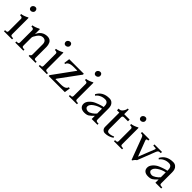

<svg xmlns="http://www.w3.org/2000/svg" viewBox="306 -2034 3386 3386"><g transform="rotate(45 1999.5 -341.0)"><path d="M136.5 -696Q159 -696 171.5 -681Q184 -666 184 -642.5Q184 -619 165 -603.5Q146 -588 123.5 -588Q101 -588 88.5 -603Q76 -618 76 -640.5Q76 -663 95 -679.5Q114 -696 136.5 -696ZM246 0H44V-28H60Q87 -28 94.5 -37Q102 -46 102 -66V-366Q102 -385 89.5 -393.5Q77 -402 44 -402V-430Q64 -430 104.5 -444.5Q145 -459 166 -472L184 -476V-72Q184 -56 185.5 -49Q187 -42 197 -35Q207 -28 228 -28H246Z M832 0H660V-28H664Q675 -28 682.5 -39Q690 -50 690 -66V-320Q690 -365 668.5 -388.5Q647 -412 608 -412Q552 -412 509 -352Q466 -292 466 -262V-72Q466 -56 467.5 -49Q469 -42 479 -35Q489 -28 510 -28H528V0H326V-28H342Q369 -28 376.5 -37Q384 -46 384 -66V-366Q384 -385 371.5 -393.5Q359 -402 326 -402V-430Q346 -430 386.5 -444.5Q427 -459 448 -472L466 -476V-348Q489 -411 537 -445.5Q585 -480 654 -480Q690 -480 715 -464Q740 -448 751 -423Q770 -380 770 -338V-68Q770 -54 772 -47Q777 -28 814 -28H832Z M1004.5 -696Q1027 -696 1039.5 -681Q1052 -666 1052 -642.5Q1052 -619 1033 -603.5Q1014 -588 991.5 -588Q969 -588 956.5 -603Q944 -618 944 -640.5Q944 -663 963 -679.5Q982 -696 1004.5 -696ZM1114 0H912V-28H928Q955 -28 962.5 -37Q970 -46 970 -66V-366Q970 -385 957.5 -393.5Q945 -402 912 -402V-430Q932 -430 972.5 -444.5Q1013 -459 1034 -472L1052 -476V-72Q1052 -56 1053.5 -49Q1055 -42 1065 -35Q1075 -28 1096 -28H1114Z M1562 0H1160V-22L1438 -404Q1448 -414 1448 -424H1358Q1289 -424 1253.5 -403Q1218 -382 1216 -354L1192 -358L1206 -466H1570V-444L1292 -66L1282 -46H1410Q1483 -46 1515.5 -65Q1548 -84 1550 -112L1578 -108Z M1754.5 -696Q1777 -696 1789.5 -681Q1802 -666 1802 -642.5Q1802 -619 1783 -603.5Q1764 -588 1741.5 -588Q1719 -588 1706.5 -603Q1694 -618 1694 -640.5Q1694 -663 1713 -679.5Q1732 -696 1754.5 -696ZM1864 0H1662V-28H1678Q1705 -28 1712.5 -37Q1720 -46 1720 -66V-366Q1720 -385 1707.5 -393.5Q1695 -402 1662 -402V-430Q1682 -430 1722.5 -444.5Q1763 -459 1784 -472L1802 -476V-72Q1802 -56 1803.5 -49Q1805 -42 1815 -35Q1825 -28 1846 -28H1864Z M2376 0H2232V-80Q2182 -26 2149 -6Q2116 14 2059.5 14Q2003 14 1971.5 -12.5Q1940 -39 1940 -87Q1940 -135 1981.5 -180.5Q2023 -226 2078.5 -249.5Q2134 -273 2176 -285.5Q2218 -298 2232 -298V-320Q2232 -414 2154 -414Q2100 -414 2053.5 -391Q2007 -368 1984 -332L1964 -350Q2031 -480 2196 -480Q2238 -480 2265.5 -457.5Q2293 -435 2302.5 -405Q2312 -375 2312 -338V-68Q2312 -55 2314 -48Q2316 -41 2326.5 -34.5Q2337 -28 2358 -28H2376ZM2232 -136V-258Q2154 -243 2087 -198Q2020 -153 2020 -100Q2020 -79 2040.5 -63.5Q2061 -48 2091.5 -48Q2122 -48 2164 -75.5Q2206 -103 2232 -136Z M2731 -62 2739 -38Q2664 14 2575 14Q2543 14 2520 -9Q2497 -32 2497 -70V-424H2439V-466H2461Q2494 -466 2522.5 -506Q2551 -546 2551 -580H2577V-466H2713V-424H2615Q2577 -424 2577 -388V-102Q2577 -36 2625 -36Q2679 -36 2731 -62Z M2879.5 -696Q2902 -696 2914.5 -681Q2927 -666 2927 -642.5Q2927 -619 2908 -603.5Q2889 -588 2866.5 -588Q2844 -588 2831.5 -603Q2819 -618 2819 -640.5Q2819 -663 2838 -679.5Q2857 -696 2879.5 -696ZM2989 0H2787V-28H2803Q2830 -28 2837.5 -37Q2845 -46 2845 -66V-366Q2845 -385 2832.5 -393.5Q2820 -402 2787 -402V-430Q2807 -430 2847.5 -444.5Q2888 -459 2909 -472L2927 -476V-72Q2927 -56 2928.5 -49Q2930 -42 2940 -35Q2950 -28 2971 -28H2989Z M3240 14 3088 -392Q3079 -415 3068.5 -425.5Q3058 -436 3036 -436H3022V-466H3208L3206 -436H3196Q3166 -436 3166 -418Q3166 -406 3168 -402L3280 -108L3394 -396Q3402 -412 3402 -421Q3402 -430 3391.5 -433Q3381 -436 3344 -436H3332V-466H3520V-436H3512Q3480 -436 3466.5 -426Q3453 -416 3442 -388L3310 -50Q3302 -50 3279 -23.5Q3256 3 3256 10Z M3965 0H3821V-80Q3771 -26 3738 -6Q3705 14 3648.5 14Q3592 14 3560.5 -12.5Q3529 -39 3529 -87Q3529 -135 3570.5 -180.5Q3612 -226 3667.5 -249.5Q3723 -273 3765 -285.5Q3807 -298 3821 -298V-320Q3821 -414 3743 -414Q3689 -414 3642.5 -391Q3596 -368 3573 -332L3553 -350Q3620 -480 3785 -480Q3827 -480 3854.5 -457.5Q3882 -435 3891.5 -405Q3901 -375 3901 -338V-68Q3901 -55 3903 -48Q3905 -41 3915.5 -34.5Q3926 -28 3947 -28H3965ZM3821 -136V-258Q3743 -243 3676 -198Q3609 -153 3609 -100Q3609 -79 3629.5 -63.5Q3650 -48 3680.5 -48Q3711 -48 3753 -75.5Q3795 -103 3821 -136Z"/></g></svg>

Font: Montaga
Style: Regular
Weight: 400
Designer: Alejandra Rodriguez
Foundry: Alejandra Rodriguez
Version: Version 1.001